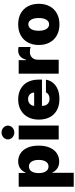

<svg xmlns="http://www.w3.org/2000/svg" viewBox="754 -1552 997 2545"><g transform="rotate(-90 1252.5 -279.5)"><path d="M49.8 -530.3H232.4V-438.5H237.3Q253.9 -481.4 292 -509.3Q330.1 -537.1 386.7 -537.1Q442.4 -537.1 489.7 -507.8Q537.1 -478.5 565.9 -417.2Q594.7 -356 594.7 -264.6Q594.7 -176.8 566.7 -115.5Q538.6 -54.2 491 -23.7Q443.4 6.8 384.8 6.8Q330.1 6.8 292.2 -19Q254.4 -44.9 237.3 -86.9H234.4V199.2H49.8ZM318.4 -134.8Q359.4 -134.8 382.3 -169.7Q405.3 -204.6 405.3 -265.6Q405.3 -325.7 382.3 -360.1Q359.4 -394.5 318.4 -394.5Q276.9 -394.5 253.7 -360.4Q230.5 -326.2 230.5 -265.6Q230.5 -205.1 253.7 -169.9Q276.9 -134.8 318.4 -134.8Z M676.8 -530.3H861.3V0H676.8ZM676.8 -672.9Q676.8 -695.8 689.2 -715.3Q701.7 -734.9 722.7 -746.3Q743.7 -757.8 768.6 -757.8Q793.5 -757.8 814.5 -746.3Q835.4 -734.9 847.9 -715.3Q860.4 -695.8 860.4 -672.9Q860.4 -649.9 847.9 -630.4Q835.4 -610.8 814.5 -599.4Q793.5 -587.9 768.6 -587.9Q743.7 -587.9 722.7 -599.4Q701.7 -610.8 689.2 -630.4Q676.8 -649.9 676.8 -672.9Z M939.5 -263.7Q939.5 -345.2 972.4 -407.2Q1005.4 -469.2 1066.2 -503.2Q1127 -537.1 1208 -537.1Q1286.6 -537.1 1345.7 -504.6Q1404.8 -472.2 1437.3 -410.9Q1469.7 -349.6 1469.7 -265.6V-221.7H1122.1V-214.8Q1122.1 -173.3 1147.2 -147.2Q1172.4 -121.1 1215.8 -121.1Q1246.1 -121.1 1268.6 -133.8Q1291 -146.5 1299.8 -168.9H1468.8Q1459.5 -114.3 1426 -74Q1392.6 -33.7 1337.9 -12Q1283.2 9.8 1211.9 9.8Q1127.9 9.8 1066.7 -22.9Q1005.4 -55.7 972.4 -117.2Q939.5 -178.7 939.5 -263.7ZM1298.8 -325.2Q1298.3 -348.6 1286.9 -367.2Q1275.4 -385.7 1255.9 -396Q1236.3 -406.2 1211.9 -406.2Q1187.5 -406.2 1167.2 -395.8Q1147 -385.3 1134.8 -366.9Q1122.6 -348.6 1122.1 -325.2Z M1548.8 -530.3H1727.5V-430.7H1733.4Q1747.6 -484.4 1778.8 -510.7Q1810.1 -537.1 1854.5 -537.1Q1880.4 -537.1 1902.3 -531.2V-372.1Q1889.6 -377 1869.6 -379.4Q1849.6 -381.8 1833 -381.8Q1804.2 -381.8 1781.7 -368.9Q1759.3 -356 1746.3 -332.8Q1733.4 -309.6 1733.4 -279.3V0H1548.8Z M1928.7 -263.7Q1928.7 -345.2 1961.7 -407Q1994.6 -468.8 2056.4 -502.9Q2118.2 -537.1 2202.1 -537.1Q2286.1 -537.1 2347.7 -502.9Q2409.2 -468.8 2441.9 -407Q2474.6 -345.2 2474.6 -263.7Q2474.6 -182.1 2441.9 -120.4Q2409.2 -58.6 2347.7 -24.4Q2286.1 9.8 2202.1 9.8Q2118.2 9.8 2056.4 -24.4Q1994.6 -58.6 1961.7 -120.4Q1928.7 -182.1 1928.7 -263.7ZM2286.1 -264.6Q2286.1 -328.6 2263.9 -365.5Q2241.7 -402.3 2203.1 -402.3Q2163.1 -402.3 2140.1 -365.5Q2117.2 -328.6 2117.2 -264.6Q2117.2 -201.2 2140.1 -164.1Q2163.1 -127 2203.1 -127Q2241.7 -127 2263.9 -164.1Q2286.1 -201.2 2286.1 -264.6Z"/></g></svg>

Font: Pretendard Std Black
Style: Regular
Weight: 900
Designer: Base glyphs from Inter by Rasmus Andersson; Hangeul glyphs from Noto Sans CJK(Source Han Sans) by Jang Soo-young and Kan
Foundry: Kil Hyung-jin
Version: Version 1.309